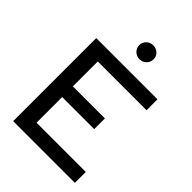

<svg xmlns="http://www.w3.org/2000/svg" viewBox="-258 -1027 1144 1144"><g transform="rotate(45 314.0 -455.0)"><path d="M71 0ZM71 0V-700H587V-608H176V-398H446V-308H176V-92H591V0ZM342 -793Q317 -793 299.5 -810Q282 -827 282 -852Q282 -877 299.5 -893.5Q317 -910 342 -910Q367 -910 384.5 -893.5Q402 -877 402 -852Q402 -827 384.5 -810Q367 -793 342 -793Z"/></g></svg>

Font: Red Hat Display Medium
Style: Regular
Weight: 500
Designer: Pentagram / MCKL
Foundry: Pentagram / MCKL
Version: Version 1.005; Red Hat Display Medium